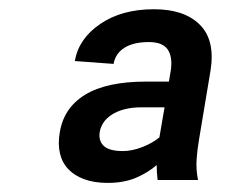

<svg xmlns="http://www.w3.org/2000/svg" viewBox="-20 -742 527 424"><path d="M111.9 -448.9Q120.4 -503.6 167.8 -532.7Q215.2 -561.8 302.2 -561.8H353L357.2 -586.6Q361.5 -616.8 350.1 -633Q338.8 -649.1 308.6 -649.1Q275.2 -649.1 255.1 -636.7Q235.1 -624.3 230.8 -600.9L145.2 -607.2Q153.8 -657 201.7 -689.3Q248.9 -721.6 320 -721.6Q386.7 -721.6 420.8 -687.9Q455.6 -653.8 445 -586.6L419.4 -433.2Q415.8 -412.6 414.2 -390.3Q412.6 -367.9 417.3 -344.5H328.1Q326 -361.2 326 -377.5Q307.5 -361.2 280.7 -349.6Q253.9 -338.1 218 -338.1Q188.2 -338.1 166.4 -346.1Q144.5 -354 130.9 -368.4Q117.2 -382.8 112.4 -403.4Q107.6 -424 111.9 -448.9ZM251.8 -408.4Q261.7 -408.4 272.5 -410.7Q283.4 -413 294 -417.1Q304.7 -421.2 314.5 -426.7Q324.2 -432.2 332 -438.6L343.4 -505H292.3Q271 -505 254.4 -500.5Q237.9 -496.1 226.6 -488.6Q215.2 -481.2 208.6 -471.4Q202.1 -461.6 200.3 -451Q197.1 -431.5 209 -419.9Q220.9 -408.4 251.8 -408.4Z"/></svg>

Font: Inter P
Style: Bold Italic
Weight: 700
Italic angle: 9.39999°
Designer: Rasmus Andersson
Foundry: rsms
Version: Version 3.018;git-588b23468